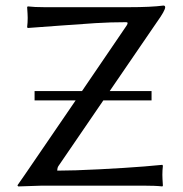

<svg xmlns="http://www.w3.org/2000/svg" viewBox="-20 -671 662 694"><path d="M187 -54.2Q245.1 -54.2 340.1 -59.1Q435.1 -64 501 -69.3L566.9 -75.2L568.8 -71.8Q566.9 -55.7 566.9 -39.1Q566.9 -27.8 568.8 0L566.9 2.9Q543 0 496.1 0H132.8L45.9 2.9L43 -1Q48.8 -8.8 57.9 -22.5Q66.9 -36.1 68.8 -38.1L253.4 -308.1H105V-341.8H276.4L438 -579.1Q445.8 -591.3 435.1 -590.8Q379.9 -590.8 325 -587.4Q270 -584 199.5 -578.6Q128.9 -573.2 80.1 -569.8L78.1 -573.2Q80.1 -589.4 80.1 -606Q80.1 -617.2 78.1 -645L80.1 -647.9Q104 -645 141.1 -645H444.8Q525.9 -645 570.8 -650.9Q576.7 -650.9 577.1 -645Q577.1 -632.8 546.9 -590.8L376.5 -341.8H527.8V-308.1H353.5L191.9 -71.8Q187 -65.4 187 -54.2Z"/></svg>

Font: Biolilbert
Style: Regular
Weight: 400
Designer: Philipp H. Poll
Foundry: Philipp H. Poll
Version: Version 1.1.0